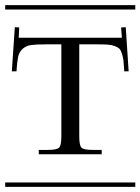

<svg xmlns="http://www.w3.org/2000/svg" viewBox="-29 -728 547 748"><path d="M-8.8 -708H498V-690.9H-8.8ZM-8.8 -17.1H498V0H-8.8ZM43.9 -581.1H445.8L442.9 -621.1L460.9 -622.1L472.2 -450.2H455.1Q453.6 -477.1 452.1 -491Q450.7 -504.9 446 -519Q441.4 -533.2 435.8 -538.6Q430.2 -543.9 417.7 -548.6Q405.3 -553.2 390.4 -554.2Q375.5 -555.2 350.1 -555.2H279.8V-196.8Q279.8 -161.6 288.3 -152.8Q296.9 -144 332 -144H367.2V-127H122.1V-144H157.2Q192.4 -144 201.2 -152.8Q210 -161.6 210 -196.8V-555.2H148.9Q110.8 -555.2 91.8 -552.5Q72.8 -549.8 59.3 -537.8Q45.9 -525.9 41.7 -506.8Q37.6 -487.8 35.2 -450.2H17.1L28.8 -622.1L45.9 -621.1Z"/></svg>

Font: FoglihtenFr01
Style: Regular
Weight: 500
Version: Version 0.68